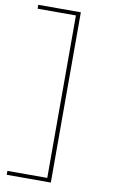

<svg xmlns="http://www.w3.org/2000/svg" viewBox="-107 -848 676 1115"><g transform="rotate(10 231.0 -290.0)"><path d="M25 -792H276V212H16V189H251V-769H25Z"/></g></svg>

Font: Hepta Slab ExtraLight ExtraLight
Style: Regular
Weight: 250
Version: Version 1.102